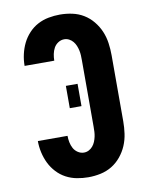

<svg xmlns="http://www.w3.org/2000/svg" viewBox="-85 -804 669 873"><g transform="rotate(-10 250.0 -367.5)"><path d="M252 8Q226 8 199.5 3Q173 -2 149.5 -14.5Q126 -27 107.5 -47Q89 -67 77.5 -90.5Q66 -114 60 -140.5Q54 -167 54 -194H191Q191 -179 194 -164Q197 -149 204 -136Q211 -123 224 -114.5Q237 -106 252 -106Q264 -106 274.5 -111.5Q285 -117 292.5 -126Q300 -135 304.5 -146Q309 -157 311.5 -168.5Q314 -180 314.5 -191.5Q315 -203 315 -215V-520Q315 -532 314.5 -543.5Q314 -555 311.5 -566.5Q309 -578 304.5 -589Q300 -600 292.5 -609Q285 -618 274.5 -623.5Q264 -629 252 -629Q237 -629 224 -620.5Q211 -612 204 -599Q197 -586 194 -571Q191 -556 191 -541H54Q54 -568 60 -594.5Q66 -621 77.5 -644.5Q89 -668 107.5 -688Q126 -708 149.5 -720.5Q173 -733 199.5 -738Q226 -743 252 -743Q281 -743 309 -737Q337 -731 361 -716.5Q385 -702 403.5 -679.5Q422 -657 433 -631Q444 -605 448 -576.5Q452 -548 452 -520V-215Q452 -187 448 -158.5Q444 -130 433 -104Q422 -78 403.5 -55.5Q385 -33 361 -18.5Q337 -4 309 2Q281 8 252 8ZM223 -316V-419H277V-316Z"/></g></svg>

Font: Iosevka SS04 Heavy
Style: Regular
Weight: 900
Monospace: yes
Designer: Belleve Invis
Foundry: Belleve Invis
Version: Version 19.0.0; ttfautohint (v1.8.4)